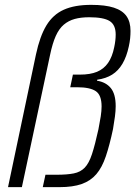

<svg xmlns="http://www.w3.org/2000/svg" viewBox="-20 -770 557 790"><path d="M13 0 128 -546Q144 -621 171 -665.5Q198 -710 242.5 -730Q287 -750 355 -750Q413 -750 448.5 -738.5Q484 -727 500.5 -703.5Q517 -680 517 -643Q517 -628 515.5 -612.5Q514 -597 510 -579Q501 -537 484 -508Q467 -479 441.5 -463Q416 -447 380 -442L379 -438Q416 -432 436 -407.5Q456 -383 456 -333Q456 -314 453 -291Q450 -268 445 -239Q431 -173 415.5 -127Q400 -81 376.5 -53.5Q353 -26 316.5 -13Q280 0 225 0H156L167 -51H213Q256 -51 283.5 -56.5Q311 -62 328.5 -80Q346 -98 358.5 -136Q371 -174 385 -238Q391 -268 394.5 -291Q398 -314 398 -332Q398 -379 374 -395Q350 -411 298 -411H269L280 -463H309Q351 -463 379 -474.5Q407 -486 424.5 -511Q442 -536 450 -576Q453 -590 454.5 -603Q456 -616 456 -628Q456 -668 431 -683.5Q406 -699 347 -699Q313 -699 287.5 -692Q262 -685 242.5 -668.5Q223 -652 209.5 -622Q196 -592 186 -544L70 0Z"/></svg>

Font: Saira SemiCondensed Light
Style: Italic
Weight: 300
Width: 4
Italic angle: -12°
Designer: Hector Gatti with collaboration of the Omnibus-Type team
Foundry: Omnibus-Type
Version: Version 1.101